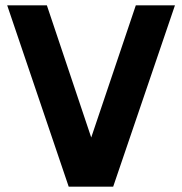

<svg xmlns="http://www.w3.org/2000/svg" viewBox="-20 -701 683 721"><path d="M238 0 7 -681H156L351 -100H294L490 -681H637L405 0Z"/></svg>

Font: Gabarito
Style: Bold
Weight: 700
Designer: Leandro Assis / Alvaro Franca / Felipe Casaprima
Foundry: Naipe Foundry
Version: Version 1.000